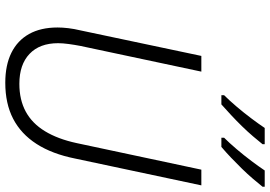

<svg xmlns="http://www.w3.org/2000/svg" viewBox="-164 -824 998 709"><g transform="rotate(90 334.5 -469.0)"><path d="M285 10Q220 10 174.5 -12.5Q129 -35 105 -78Q81 -121 81 -183Q81 -201 83.5 -222.5Q86 -244 92 -269L186 -714H244L149 -267Q145 -246 142 -224Q139 -202 139 -185Q139 -117 178.5 -79.5Q218 -42 289 -42Q348 -42 391.5 -65.5Q435 -89 464 -136.5Q493 -184 508 -254L606 -714H664L565 -248Q548 -163 511 -105.5Q474 -48 418 -19Q362 10 285 10ZM488 -798Q507 -817 530 -844Q553 -871 574 -899Q595 -927 609 -948H669V-940Q657 -925 640 -905Q623 -885 602.5 -864Q582 -843 561.5 -823.5Q541 -804 522 -788H488ZM331 -798Q350 -817 373 -844Q396 -871 417 -899Q438 -927 452 -948H512V-940Q500 -925 483 -905Q466 -885 445.5 -864Q425 -843 404 -823.5Q383 -804 365 -788H331Z"/></g></svg>

Font: Noto Sans Display Light
Style: Italic
Weight: 300
Italic angle: -12°
Designer: Monotype Design Team
Foundry: Monotype Imaging Inc.
Version: Version 2.003